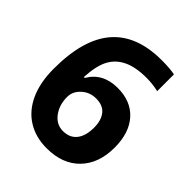

<svg xmlns="http://www.w3.org/2000/svg" viewBox="-203 -845 978 978"><g transform="rotate(45 285.5 -356.0)"><path d="M35.2 -303.2Q35.2 -515.1 124.8 -618.7Q214.4 -722.2 393.1 -722.2Q454.1 -722.2 488.8 -714.8V-594.2Q445.3 -604 402.8 -604Q325.2 -604 276.1 -580.6Q227.1 -557.1 202.6 -511.2Q178.2 -465.3 173.8 -380.9H180.2Q228.5 -463.9 335 -463.9Q430.7 -463.9 484.9 -403.8Q539.1 -343.8 539.1 -237.8Q539.1 -123.5 474.6 -56.9Q410.2 9.8 295.9 9.8Q216.8 9.8 158 -26.9Q99.1 -63.5 67.1 -133.8Q35.2 -204.1 35.2 -303.2ZM293 -110.8Q341.3 -110.8 367.2 -143.3Q393.1 -175.8 393.1 -235.8Q393.1 -288.1 368.9 -318.1Q344.7 -348.1 295.9 -348.1Q250 -348.1 217.5 -318.4Q185.1 -288.6 185.1 -249Q185.1 -190.9 215.6 -150.9Q246.1 -110.8 293 -110.8Z"/></g></svg>

Font: Zoram GWebM
Style: Bold
Weight: 700
Foundry: Ascender Corporation
Version: Version 1.000